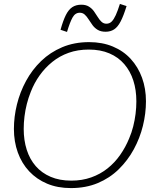

<svg xmlns="http://www.w3.org/2000/svg" viewBox="-20 -943 796 980"><path d="M342 17Q274 17 220.5 -5.5Q167 -28 129 -68.5Q91 -109 71 -164.5Q51 -220 51 -285Q51 -347 66.5 -410Q82 -473 113 -530Q144 -587 190 -631.5Q236 -676 297.5 -702Q359 -728 435 -728Q502 -728 556 -705.5Q610 -683 647.5 -642Q685 -601 705 -546Q725 -491 725 -426Q725 -364 709.5 -301Q694 -238 663 -181Q632 -124 586 -79Q540 -34 479 -8.5Q418 17 342 17ZM433 -690Q377 -690 330.5 -673.5Q284 -657 247 -627Q210 -597 182.5 -558.5Q155 -520 137 -474Q125 -444 117 -412.5Q109 -381 105 -348.5Q101 -316 101 -285Q101 -227 116.5 -178.5Q132 -130 162.5 -95Q193 -60 238.5 -40.5Q284 -21 344 -21Q399 -21 445.5 -37.5Q492 -54 529 -83.5Q566 -113 593.5 -152.5Q621 -192 639 -236Q652 -266 660 -298Q668 -330 672 -362Q676 -394 676 -426Q676 -484 660.5 -532Q645 -580 614.5 -615.5Q584 -651 538.5 -670.5Q493 -690 433 -690ZM519 -781Q495 -781 479 -790.5Q463 -800 452 -815Q441 -830 432 -844.5Q423 -859 412.5 -868.5Q402 -878 387 -878Q364 -878 350.5 -854Q337 -830 322 -780L289 -791Q302 -838 316 -866Q330 -894 349 -906.5Q368 -919 395 -919Q418 -919 433.5 -909.5Q449 -900 459.5 -885.5Q470 -871 479 -856Q488 -841 498.5 -831.5Q509 -822 523 -822Q539 -822 550 -833Q561 -844 571 -866Q581 -888 592 -923L626 -912Q611 -863 596 -834Q581 -805 562.5 -793Q544 -781 519 -781Z"/></svg>

Font: Roboto Serif 20pt Thin
Style: Italic
Weight: 250
Italic angle: -10°
Version: Version 1.007